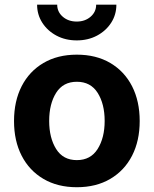

<svg xmlns="http://www.w3.org/2000/svg" viewBox="-20 -785 653 816"><path d="M306.6 10.7Q224.6 10.7 164.6 -24.7Q104.5 -60.1 72 -123.3Q39.6 -186.5 39.6 -270.5Q39.6 -355 72 -418.5Q104.5 -481.9 164.6 -517.3Q224.6 -552.7 306.6 -552.7Q388.7 -552.7 448.7 -517.3Q508.8 -481.9 541.3 -418.5Q573.7 -355 573.7 -270.5Q573.7 -186.5 541.3 -123.3Q508.8 -60.1 448.7 -24.7Q388.7 10.7 306.6 10.7ZM306.6 -104.5Q365.2 -104.5 395 -151.9Q424.8 -199.2 424.8 -271Q424.8 -343.3 395 -390.4Q365.2 -437.5 306.6 -437.5Q248 -437.5 218.5 -390.4Q189 -343.3 189 -271Q189 -199.2 218.5 -151.9Q248 -104.5 306.6 -104.5ZM306.2 -613.3Q258.3 -613.3 220.2 -633.5Q182.1 -653.8 159.9 -688.2Q137.7 -722.7 137.7 -765.1H223.1Q223.1 -734.4 246.8 -713.9Q270.5 -693.4 306.2 -693.4Q341.3 -693.4 365 -713.9Q388.7 -734.4 388.7 -765.1H474.6Q474.6 -722.7 452.4 -688.2Q430.2 -653.8 392.1 -633.5Q354 -613.3 306.2 -613.3Z"/></svg>

Font: Inter
Style: Bold
Weight: 700
Designer: Rasmus Andersson
Foundry: rsms
Version: Version 4.001;git-9221beed3